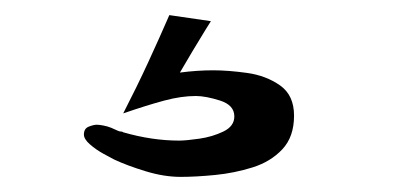

<svg xmlns="http://www.w3.org/2000/svg" viewBox="-20 -55 540 254"><path d="M369 98Q369 126 353.5 142.5Q338 159 314 166.5Q290 174 264.5 176.5Q239 179 219 179Q197 179 172.5 171.5Q148 164 131 156Q127 154 117 148.5Q107 143 99 136Q91 129 91 123Q91 115 97.5 112.5Q104 110 108 110Q111 110 116.5 111Q122 112 127 114Q129 115 131.5 116Q134 117 136 118Q138 119 140 119Q142 119 143 120Q181 131 217 131Q226 131 243.5 128.5Q261 126 275.5 119Q290 112 290 99Q290 84 271 78Q252 72 239 72Q220 72 197.5 78Q175 84 143 95Q161 60 176 27.5Q191 -5 204 -35L259 -27Q259 -27 251.5 -15Q244 -3 234.5 13Q225 29 218 41Q241 38 262 38Q282 38 307 41.5Q332 45 350.5 58Q369 71 369 98Z"/></svg>

Font: Kaisei Tokumin ExtraBold
Style: Regular
Weight: 800
Designer: Font-Kai, 金井和夫
Foundry: KAZUO KANAI
Version: Version 5.003